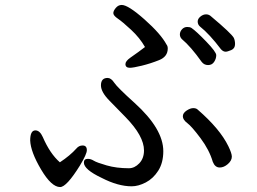

<svg xmlns="http://www.w3.org/2000/svg" viewBox="-20 -742 1040 776"><path d="M223 14Q188 14 146 -57Q104 -128 102 -174Q102 -215 123 -215Q141 -215 153 -188Q182 -121 222 -86Q263 -113 289 -142Q299 -154 314 -154Q331 -154 331 -135Q331 -119 303 -73Q249 14 223 14ZM868 -65Q849 -65 840 -88Q826 -136 790.5 -183.5Q755 -231 737 -244.5Q719 -258 719 -272Q719 -285 734 -295Q749 -305 761 -305Q773 -305 779 -299Q869 -221 903 -151Q917 -122 917 -109Q917 -93 901 -79Q885 -65 868 -65ZM512 11Q457 11 391 -23Q319 -57 319 -85Q319 -100 335 -100Q347 -100 359 -92.5Q371 -85 411 -73.5Q451 -62 501 -62Q524 -62 543 -82Q562 -102 562 -134Q562 -192 488 -268Q457 -300 422.5 -335Q388 -370 388 -397Q388 -427 415 -427Q429 -427 441.5 -408Q454 -389 524 -326Q640 -221 640 -131Q640 -84 619.5 -52Q599 -20 569 -4.5Q539 11 512 11ZM795 -492Q751 -554 715 -584Q707 -592 707 -603Q707 -614 715.5 -623.5Q724 -633 737 -633Q748 -633 754 -629Q773 -616 813.5 -574Q854 -532 854 -519Q854 -505 845.5 -492Q837 -479 821 -479Q805 -479 795 -492ZM892 -533Q882 -533 873 -543Q827 -604 788 -635Q779 -643 779 -655Q779 -666 790 -675Q801 -684 813 -684Q825 -684 834 -675Q915 -607 925 -589Q930 -578 930 -564Q930 -546 914.5 -539.5Q899 -533 892 -533ZM505 -468Q487 -468 487 -483Q487 -495 507 -509Q543 -534 566 -552Q545 -589 510 -621.5Q475 -654 456.5 -666.5Q438 -679 438 -689Q438 -698 448 -710Q458 -722 472 -722Q498 -722 564 -663.5Q630 -605 653 -562Q658 -556 658 -546Q658 -513 623 -499Q588 -485 553 -476.5Q518 -468 505 -468Z"/></svg>

Font: LXGW WenKai Mono Medium
Style: Regular
Weight: 500
Monospace: yes
Designer: LXGW / Fontworks Inc.
Foundry: LXGW / Fontworks Inc.
Version: Version 1.520; June 14, 2025